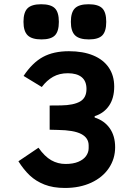

<svg xmlns="http://www.w3.org/2000/svg" viewBox="-20 -898 640 928"><path d="M69 -118.5 166 -184Q196 -141.5 227.8 -123.5Q259.5 -105.5 297 -105.5Q333.5 -105.5 358.5 -116Q383.5 -126.5 396 -144Q408.5 -161.5 408.5 -182V-195Q408.5 -231.5 372.8 -250.2Q337 -269 259.5 -270L220 -271V-388L275 -388.5Q335.5 -389.5 366.8 -407.2Q398 -425 398 -468Q398 -506 374.8 -525Q351.5 -544 307.5 -544Q267 -544 236.5 -526.8Q206 -509.5 182 -477.5L94 -531Q136.5 -595 187.8 -622.8Q239 -650.5 313 -650.5Q381.5 -650.5 430.8 -630Q480 -609.5 506 -571Q532 -532.5 532 -479.5Q532 -423.5 507 -387Q482 -350.5 437.5 -336.5V-330Q484.5 -315 510.5 -278Q536.5 -241 536.5 -186.5Q536.5 -130.5 506.2 -85.5Q476 -40.5 420.8 -15Q365.5 10.5 294 10.5Q236.5 10.5 194.8 -6Q153 -22.5 123.8 -50.2Q94.5 -78 69 -118.5ZM93.5 -792.5Q93.5 -838.5 113.2 -858Q133 -877.5 179 -877.5Q225.5 -877.5 245 -858.2Q264.5 -839 264.5 -792.5Q264.5 -746.5 245.5 -727Q226.5 -707.5 180.5 -707.5Q134 -707.5 113.8 -727.2Q93.5 -747 93.5 -792.5ZM322.5 -792.5Q322.5 -838.5 342.2 -858Q362 -877.5 408 -877.5Q454.5 -877.5 474 -858.2Q493.5 -839 493.5 -792.5Q493.5 -746.5 474.5 -727Q455.5 -707.5 409.5 -707.5Q363 -707.5 342.8 -727.2Q322.5 -747 322.5 -792.5Z"/></svg>

Font: JuliaMono ExtraBold
Style: Regular
Weight: 800
Monospace: yes
Designer: cormullion
Foundry: corm
Version: Version 0.055; ttfautohint (v1.8.4)